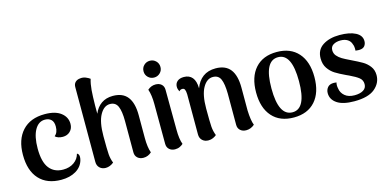

<svg xmlns="http://www.w3.org/2000/svg" viewBox="-71 -1127 3103 1536"><g transform="rotate(-15 1481.0 -359.0)"><path d="M37 -257Q37 -384 103 -456Q169 -528 289 -528Q376 -528 422.5 -492Q469 -456 469 -400Q469 -362 445 -338.5Q421 -315 384 -315Q365 -315 347.5 -320.5Q330 -326 321 -337Q350 -359 350 -410Q350 -449 330.5 -467Q311 -485 279 -485Q226 -485 195 -430Q164 -375 164 -276Q164 -165 204.5 -113Q245 -61 319 -61Q372 -61 409 -87Q446 -113 457 -156Q474 -149 474 -125Q474 -113 470 -98Q455 -45 405 -15.5Q355 14 284 14Q166 14 101.5 -56.5Q37 -127 37 -257Z M1031 -13Q1002 14 964 14Q934 14 915 -3Q896 -20 896 -49V-307Q896 -390 878 -430.5Q860 -471 814 -471Q764 -471 731 -411.5Q698 -352 698 -237Q698 -123 701 -85Q704 -47 718 -12Q686 14 651 14Q621 14 601.5 -4.5Q582 -23 582 -54V-670Q581 -698 596.5 -713.5Q612 -729 638 -731Q662 -734 683.5 -725Q705 -716 718 -706Q706 -667 702 -617.5Q698 -568 697 -490V-422Q718 -473 757.5 -500.5Q797 -528 853 -528Q935 -528 974.5 -477Q1014 -426 1014 -325V-136Q1014 -60 1031 -13Z M1142 -653Q1142 -683 1162.5 -703Q1183 -723 1212 -723Q1241 -723 1261.5 -703Q1282 -683 1282 -653Q1282 -624 1261.5 -604Q1241 -584 1212 -584Q1183 -584 1162.5 -604Q1142 -624 1142 -653ZM1293 -13Q1283 -3 1265.5 5.5Q1248 14 1225 14Q1197 14 1178 -3Q1159 -20 1159 -49L1158 -379Q1158 -453 1141 -502Q1170 -528 1207 -528Q1237 -528 1255.5 -511.5Q1274 -495 1274 -466L1276 -136Q1276 -57 1293 -13Z M1884 -13Q1853 14 1815 14Q1785 14 1766 -3Q1747 -20 1747 -49V-307Q1746 -389 1728.5 -428Q1711 -467 1665 -467Q1615 -467 1582 -408.5Q1549 -350 1549 -237Q1549 -123 1552 -85Q1555 -47 1569 -12Q1558 -2 1540.5 6Q1523 14 1502 14Q1471 14 1451.5 -4.5Q1432 -23 1432 -54V-386Q1431 -414 1425 -426Q1419 -438 1405 -438Q1386 -438 1379 -425Q1367 -445 1367 -465Q1367 -493 1386.5 -510Q1406 -527 1441 -527Q1486 -527 1510.5 -497.5Q1535 -468 1536 -408Q1557 -466 1599 -497Q1641 -528 1704 -528Q1786 -528 1825.5 -477Q1865 -426 1865 -325V-136Q1868 -53 1884 -13Z M1968 -257Q1968 -385 2031.5 -456.5Q2095 -528 2210 -528Q2324 -528 2387.5 -456.5Q2451 -385 2451 -257Q2451 -129 2387.5 -57.5Q2324 14 2210 14Q2095 14 2031.5 -57.5Q1968 -129 1968 -257ZM2323 -257Q2323 -485 2210 -485Q2095 -485 2095 -257Q2095 -29 2210 -29Q2323 -29 2323 -257Z M2520 -104Q2520 -131 2536.5 -151Q2553 -171 2588 -171Q2594 -171 2610 -169Q2607 -157 2607 -144Q2607 -133 2610 -119Q2615 -82 2644.5 -57Q2674 -32 2725 -32Q2769 -32 2796.5 -48.5Q2824 -65 2824 -98Q2824 -131 2799.5 -151Q2775 -171 2722 -196Q2709 -201 2700 -206Q2647 -231 2615 -251Q2583 -271 2560 -304.5Q2537 -338 2537 -387Q2537 -458 2592 -493.5Q2647 -529 2731 -529Q2814 -529 2863 -503.5Q2912 -478 2912 -431Q2912 -407 2898.5 -390.5Q2885 -374 2856 -373H2846Q2837 -373 2823 -375Q2825 -411 2816 -429Q2809 -455 2786 -470Q2763 -485 2727 -485Q2692 -485 2668 -470.5Q2644 -456 2644 -426Q2644 -399 2660.5 -379.5Q2677 -360 2700.5 -346Q2724 -332 2768 -311Q2824 -284 2856 -265.5Q2888 -247 2911.5 -216.5Q2935 -186 2935 -143Q2935 -77 2880.5 -31.5Q2826 14 2710 14Q2616 14 2568 -18.5Q2520 -51 2520 -104Z"/></g></svg>

Font: Arima Madurai ExtraBold
Style: Regular
Weight: 800
Designer: Joana Correia and Natanael Gama
Foundry: NDISCOVER
Version: Version 1.020